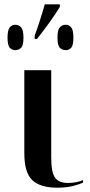

<svg xmlns="http://www.w3.org/2000/svg" viewBox="-20 -862 418 892"><path d="M246 10Q287 10 317.5 2.5Q348 -5 366 -14V-25Q333 -12 296 -12Q253 -12 235.5 -37Q218 -62 218 -130V-536H93V-150Q93 -60 130 -25Q167 10 246 10ZM141 -681H152Q184 -722 211.5 -760Q239 -798 258 -830V-842H188Q167 -767 141 -696ZM51 -629Q67 -629 78 -640Q89 -651 89 -687Q89 -723 78 -735Q67 -747 51 -747Q36 -747 25.5 -735Q15 -723 15 -687Q15 -651 25.5 -640Q36 -629 51 -629ZM286 -629Q300 -629 310.5 -640Q321 -651 321 -687Q321 -723 310.5 -735Q300 -747 286 -747Q269 -747 258 -735Q247 -723 247 -687Q247 -651 258 -640Q269 -629 286 -629Z"/></svg>

Font: Noto Serif Display Semi
Style: Regular
Weight: 600
Designer: Monotype Design Team
Foundry: Monotype Imaging Inc.
Version: Version 1.900